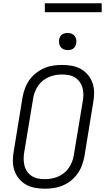

<svg xmlns="http://www.w3.org/2000/svg" viewBox="-20 -1137 640 1165"><path d="M252 8Q221 8 191.5 2.5Q162 -3 137.5 -17Q113 -31 94.5 -53.5Q76 -76 67 -103.5Q58 -131 58 -161.5Q58 -192 64 -223L117 -548Q122 -575 132 -602Q142 -629 159 -652.5Q176 -676 199 -694Q222 -712 248.5 -723.5Q275 -735 302.5 -739Q330 -743 357 -743Q388 -743 417.5 -737.5Q447 -732 471.5 -718Q496 -704 514.5 -681.5Q533 -659 542 -631.5Q551 -604 551 -573.5Q551 -543 545 -512L492 -187Q487 -160 477 -133Q467 -106 450 -82.5Q433 -59 410.5 -41Q388 -23 361 -11.5Q334 0 306.5 4Q279 8 252 8ZM252 -50Q272 -50 292.5 -53.5Q313 -57 332.5 -65.5Q352 -74 369 -87.5Q386 -101 398 -119Q410 -137 417.5 -156.5Q425 -176 428 -196L482 -522Q486 -543 486 -564Q486 -585 480.5 -604.5Q475 -624 463.5 -640Q452 -656 435.5 -666.5Q419 -677 398.5 -681Q378 -685 357 -685Q337 -685 316.5 -681.5Q296 -678 276.5 -669.5Q257 -661 240 -647.5Q223 -634 211 -616Q199 -598 191.5 -578.5Q184 -559 181 -539L127 -213Q123 -192 123.5 -171Q124 -150 129 -130.5Q134 -111 145.5 -95Q157 -79 173.5 -68.5Q190 -58 210.5 -54Q231 -50 252 -50ZM391 -833Q378 -833 367 -837.5Q356 -842 348.5 -851Q341 -860 339 -872.5Q337 -885 339 -898Q340 -906 345 -914.5Q350 -923 357.5 -928Q365 -933 373.5 -935Q382 -937 390 -937Q403 -937 414.5 -932.5Q426 -928 433 -919Q440 -910 442.5 -897.5Q445 -885 442 -872Q441 -864 436 -855.5Q431 -847 424 -842Q417 -837 408 -835Q399 -833 391 -833ZM597 -1063H252V-1117H597Z"/></svg>

Font: Iosevka Light Extended Oblique
Style: Regular
Weight: 300
Width: 7
Italic angle: -9°
Monospace: yes
Designer: Belleve Invis
Foundry: Belleve Invis
Version: Version 32.5.0; ttfautohint (v1.8.4)